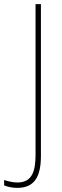

<svg xmlns="http://www.w3.org/2000/svg" viewBox="-81 -734 301 929"><path d="M3 175C87 175 117 119 117 20V-714H91V15C91 97 73 149 3 149C-20 149 -42 143 -61 137V163C-44 170 -22 175 3 175Z"/></svg>

Font: Noto Sans Lao UI Cond Thin
Style: Regular
Weight: 100
Width: 3
Designer: Monotype Design Team
Foundry: Monotype Imaging Inc.
Version: Version 2.000